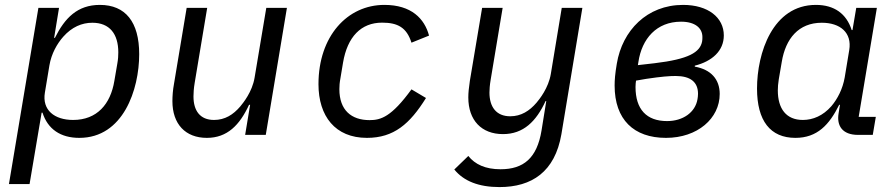

<svg xmlns="http://www.w3.org/2000/svg" viewBox="-20 -548 3641 780"><path d="M16.3 199.9H100.1L149.1 -90.2H152.7C174 -23.4 225.9 12.1 302.2 12.1C480.8 12.1 545.5 -184.3 545.5 -328.1C545.5 -458.8 489.7 -528.1 385.7 -528.1C294.4 -528.1 243.3 -474.8 203.1 -394.2H199.9L219.8 -516H136ZM162.3 -171.5 180.8 -282.7C188.9 -330.3 212 -370.7 237.2 -399.1C272 -438.2 312.5 -455.6 355.1 -455.6C425.4 -455.6 460.6 -410.2 460.6 -335.2C460.6 -322.1 459.9 -307.9 456.7 -290.1L444.6 -219.5C429 -124.6 373.9 -60.7 277 -60.7C201 -60.7 150.6 -100.9 162.3 -171.5Z M975.9 0H1059.7L1145.6 -516H1061.8L1014.2 -232.2C1004.6 -174.7 967.7 -129.6 956.3 -115.8C927.6 -82 893.8 -60.7 849.4 -60.7C792.6 -60.7 766 -98.4 766 -156.2C766 -168.7 767 -188.6 771 -212L821.7 -516H738.3L686.8 -207C682.2 -182.2 680.4 -157.7 680.4 -137.1C680.4 -44 733.3 12.1 820.3 12.1C903.4 12.1 953.8 -40.1 991.8 -122.2H996.1Z M1470.5 12.1C1579.9 12.1 1644.9 -44.4 1710.6 -149.9L1651.6 -185C1570.3 -73.2 1527.3 -60 1481.5 -60C1407.3 -60 1358.7 -100.5 1358.7 -185.7C1358.7 -199.2 1359.4 -210.9 1363.6 -233.7L1373.6 -293.7C1391.3 -398.4 1446.7 -456 1532.3 -456C1595.5 -456 1632.1 -436.4 1651.6 -374.6L1723 -403.4C1704.5 -472.3 1651.3 -528.1 1541.5 -528.1C1391.3 -528.1 1273.8 -401.3 1273.8 -206C1273.8 -76.3 1341.6 12.1 1470.5 12.1Z M2009.2 212C2140.3 212 2234.4 150.2 2260.7 -2.8L2345.9 -516H2262.1L2217.7 -247.5C2208.1 -190 2171.2 -144.5 2159.8 -131C2131 -97.3 2096.9 -75.6 2052.9 -75.6C1996.1 -75.6 1968.4 -113.6 1968.4 -171.9C1968.4 -183.9 1969.5 -201.7 1973.4 -224.4L2022 -516H1938.6L1888.8 -219.5C1884.6 -190.7 1882.5 -171.2 1882.5 -152.3C1882.5 -59.3 1936.1 -3.2 2023.4 -3.2C2106.5 -3.2 2158.4 -55 2196.4 -137.4H2199.2L2180 -18.1C2161.6 94.8 2106.5 139.6 2013.5 139.6C1951.7 139.6 1909.8 119.7 1882.5 85.6L1825.6 140.6C1864 187.9 1925.1 212 2009.2 212Z M2685.4 12.1C2813.9 12.1 2903.8 -67.1 2903.8 -166.2C2903.8 -225.9 2868.3 -265.6 2802.6 -277.3V-281.2C2873.2 -299 2920.5 -341.6 2920.5 -404.1C2920.5 -476.9 2856.5 -528.1 2755 -528.1C2608.3 -528.1 2508.2 -424 2485.8 -289.4C2478.7 -247.5 2476.9 -223 2476.9 -200.6C2476.9 -62.1 2555 12.1 2685.4 12.1ZM2561.8 -194.6C2561.8 -204.5 2562.9 -214.5 2563.9 -220.5L2605.1 -227.6C2667.6 -236.9 2699.2 -239.3 2724.8 -239.3C2784.8 -239.3 2815.7 -214.8 2815.7 -166.9C2815.7 -159.1 2814.6 -150.9 2813.6 -145.2C2804.7 -91.3 2754.3 -56.1 2690 -56.1C2606.5 -56.1 2561.8 -104 2561.8 -194.6ZM2571.4 -283.4 2573.5 -296.2C2587.4 -390.3 2647 -459.9 2746.8 -459.9C2804 -459.9 2833.5 -433.9 2833.5 -397.7C2833.5 -392 2833.5 -386 2832.4 -380C2824.2 -335.2 2777 -307.5 2639.6 -291.2Z M3211.3 12.1C3300.1 12.1 3349.1 -41.2 3389.2 -122.2H3392.4L3386.7 -87C3378.6 -38 3401.3 0 3465.9 0H3525.6L3538 -73.2H3468.4L3542.3 -516H3458.5L3443.2 -425.8H3440C3418.7 -492.5 3369 -528.1 3294.7 -528.1C3118.3 -528.1 3055.4 -331.7 3055.4 -188.2C3055.4 -57.2 3109.4 12.1 3211.3 12.1ZM3139.9 -180.8C3139.9 -193.9 3141 -208.1 3143.8 -225.9L3155.9 -296.5C3171.5 -391.3 3224.4 -455.6 3318.5 -455.6C3393.5 -455.6 3441.8 -415.1 3430 -344.5L3411.6 -233.3C3403.4 -186.4 3382.5 -146.3 3357.6 -116.8C3323.5 -77.8 3282.7 -60.7 3241.5 -60.7C3174.4 -60.7 3139.9 -105.8 3139.9 -180.8Z"/></svg>

Font: Margiela Mono Italic Text It
Style: Regular
Weight: 400
Designer: Mike Abbink, Paul van der Laan, Pieter van Rosmalen
Foundry: Bold Monday
Version: Version 2.003 2021